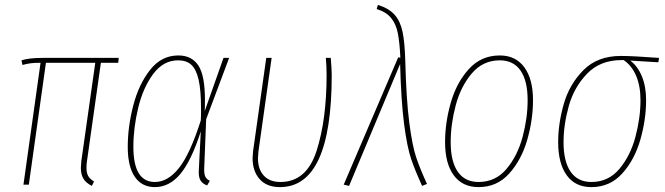

<svg xmlns="http://www.w3.org/2000/svg" viewBox="-20 -756 2721 786"><path d="M336 -96Q334 -86 334 -69Q334 -48 341 -35.5Q348 -23 365 -13L356 5Q332 -7 321.5 -24.5Q311 -42 311 -69Q311 -77 313 -97L370 -499H168L98 0H76L146 -499Q121 -499 105.5 -497Q90 -495 72 -490L68 -509Q98 -519 154 -519H466L464 -499H393Z M819 -347Q819 -317 818 -301L895 -519H918L824 -268L816 -68Q815 -43 821 -32Q827 -21 839 -16L828 3Q810 -3 801 -17Q792 -31 794 -62L802 -218Q763 -97 718 -43.5Q673 10 614 10Q561 10 532 -32Q503 -74 503 -155Q503 -237 525.5 -324Q548 -411 594.5 -470Q641 -529 710 -529Q765 -529 792 -488Q819 -447 819 -347ZM526 -155Q526 -11 614 -11Q667 -11 712.5 -68Q758 -125 802 -263Q803 -280 803 -310Q803 -387 793 -430Q783 -473 763 -491Q743 -509 709 -509Q649 -509 607.5 -453.5Q566 -398 546 -315.5Q526 -233 526 -155Z M1338 -449Q1338 10 1126 10Q1072 10 1043 -22.5Q1014 -55 1014 -109Q1014 -117 1016 -137L1070 -519H1092L1038 -136Q1036 -116 1036 -108Q1036 -63 1060 -37Q1084 -11 1128 -11Q1235 -11 1276 -138.5Q1317 -266 1317 -449Q1317 -483 1314 -519H1334Q1338 -471 1338 -449Z M1639 -510Q1643 -350 1655.5 -254Q1668 -158 1684 -111Q1700 -64 1728 -3L1708 5Q1680 -56 1663.5 -104Q1647 -152 1634.5 -246Q1622 -340 1618 -494L1409 5L1387 0L1610 -521L1619 -520Q1616 -583 1608.5 -620.5Q1601 -658 1581 -682.5Q1561 -707 1522 -719L1527 -736Q1572 -722 1595.5 -695.5Q1619 -669 1628 -625.5Q1637 -582 1639 -510Z M1802 -174Q1802 -254 1825.5 -336Q1849 -418 1899.5 -473.5Q1950 -529 2026 -529Q2091 -529 2126.5 -480.5Q2162 -432 2162 -346Q2162 -266 2138.5 -184Q2115 -102 2065 -46Q2015 10 1939 10Q1873 10 1837.5 -38.5Q1802 -87 1802 -174ZM2140 -346Q2140 -425 2111 -467Q2082 -509 2026 -509Q1957 -509 1911.5 -455.5Q1866 -402 1845.5 -324.5Q1825 -247 1825 -174Q1825 -95 1854 -53Q1883 -11 1939 -11Q2009 -11 2054 -65Q2099 -119 2119.5 -196Q2140 -273 2140 -346Z M2265 -174Q2265 -250 2288 -330.5Q2311 -411 2368.5 -469Q2426 -527 2522 -527Q2569 -527 2678 -519L2675 -501L2560 -508Q2590 -486 2607.5 -444Q2625 -402 2625 -346Q2625 -267 2601.5 -184.5Q2578 -102 2527.5 -46Q2477 10 2401 10Q2335 10 2300 -38.5Q2265 -87 2265 -174ZM2602 -346Q2602 -404 2584 -446Q2566 -488 2533 -510H2525Q2437 -510 2383.5 -454.5Q2330 -399 2308.5 -322Q2287 -245 2287 -174Q2287 -95 2316 -53Q2345 -11 2401 -11Q2471 -11 2516 -65Q2561 -119 2581.5 -196.5Q2602 -274 2602 -346Z"/></svg>

Font: Fira Sans Extra Condensed Thin
Style: Italic
Weight: 250
Width: 3
Italic angle: -8°
Designer: Carrois Corporate & Edenspiekermann AG
Foundry: Carrois Corporate GbR & Edenspiekermann AG
Version: Version 4.203